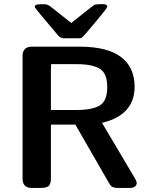

<svg xmlns="http://www.w3.org/2000/svg" viewBox="-20 -923 743 943"><path d="M90.8 -46.9V-647.9Q90.8 -693.8 137.2 -693.8H379.9Q513.7 -691.9 578.1 -640.1Q641.1 -589.4 641.1 -497.1Q641.1 -359.9 485.8 -320.8Q482.9 -319.8 481 -319.8L645 -43Q650.9 -30.8 651.9 -23.9Q648.9 0 618.2 0H561Q540 0 531 -5.6Q522 -11.2 513.2 -27.8Q359.4 -293.9 350.1 -311H230V-43.9Q230 -36.1 229 -31Q228 -25.9 224.6 -17.3Q221.2 -8.8 210.2 -4.4Q199.2 0 183.1 0H134.8Q90.8 0 90.8 -46.9ZM150.9 -890.1Q150.9 -902.3 176.8 -901.9H203.1Q214.4 -900.9 227.3 -891.4Q240.2 -881.8 330.1 -810.1Q437 -896 444.8 -899.9Q457 -902.8 483.9 -902.8Q506.8 -902.8 506.8 -890.1Q506.8 -883.3 456.1 -823.2Q423.8 -785.2 400.9 -757.8Q386.7 -741.7 381.8 -738.3Q377 -734.9 367.2 -734.9H293.9Q278.8 -734.9 266.1 -748Q153.3 -880.9 151.9 -886.2Q150.9 -888.2 150.9 -890.1ZM230 -382.8H356Q432.1 -382.8 469.5 -404.8Q506.8 -426.8 506.8 -494.9Q506.8 -563 470 -585.4Q433.1 -607.9 356.9 -607.9H231L230 -574.2Z"/></svg>

Font: CMU Sans Serif
Style: Bold
Weight: 700
Version: Version 0.7.0